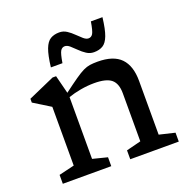

<svg xmlns="http://www.w3.org/2000/svg" viewBox="-129 -851 956 974"><g transform="rotate(-20 349.0 -364.0)"><path d="M411 -48 490 -68V-327.5Q490 -380 462.8 -402.8Q435.5 -425.5 370.5 -425.5Q334.5 -425.5 296.8 -418.8Q259 -412 229.5 -401.5V-68L308.5 -48V0H47V-48L130.5 -68V-385L40 -441V-461.5L182.5 -524.5H201.5L226.5 -426Q271 -459.5 299 -479Q327 -498.5 346.2 -507.8Q365.5 -517 383 -519.5Q400.5 -522 423.5 -522Q509.5 -522 549.2 -480.8Q589 -439.5 589 -358.5V-68L673 -48V0H411ZM525 -725.5Q517.5 -662 505 -629.2Q492.5 -596.5 473 -584.8Q453.5 -573 425 -573Q403 -573 384.8 -585Q366.5 -597 350.8 -612.8Q335 -628.5 321.2 -640.5Q307.5 -652.5 294.5 -652.5Q279.5 -652.5 271 -638.5Q262.5 -624.5 254.5 -575.5H192Q199.5 -639 212 -671.8Q224.5 -704.5 244.2 -716.2Q264 -728 292 -728Q314 -728 332.2 -716Q350.5 -704 366.2 -688.2Q382 -672.5 396 -660.5Q410 -648.5 422.5 -648.5Q437.5 -648.5 446 -662.5Q454.5 -676.5 462.5 -725.5Z"/></g></svg>

Font: Newsreader Caption
Style: Regular
Weight: 400
Designer: Hugues Gentile
Foundry: Production Type
Version: Version 1.001